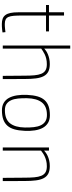

<svg xmlns="http://www.w3.org/2000/svg" viewBox="629 -1399 780 2078"><g transform="rotate(90 1019.0 -360.0)"><path d="M148 -468V-206Q148 -154 151 -118.5Q154 -83 163.5 -61.5Q173 -40 191.5 -31Q210 -22 240 -22Q251 -22 265.5 -22.5Q280 -23 294 -25Q310 -27 328 -29L331 3Q315 5 299 7Q285 9 269 9.5Q253 10 240 10Q206 10 182 1Q158 -8 142.5 -29Q127 -50 120 -84Q113 -118 113 -168V-468H34V-500H113V-663H148V-500H320V-468Z M473 0V-730H506V-449Q515 -458 530.5 -468.5Q546 -479 567 -488Q588 -497 615 -503Q642 -509 673 -509Q724 -509 755.5 -492.5Q787 -476 804.5 -442.5Q822 -409 828.5 -358Q835 -307 835 -238L836 0H801L799 -236Q799 -296 795 -341Q791 -386 778.5 -416.5Q766 -447 741.5 -462Q717 -477 675 -477Q642 -477 615.5 -470.5Q589 -464 568 -454Q547 -444 531.5 -433.5Q516 -423 506 -416V0Z M1174 9Q1126 9 1092.5 -11Q1059 -31 1039.5 -67Q1020 -103 1012 -153.5Q1004 -204 1007 -265Q1010 -330 1023.5 -376.5Q1037 -423 1063.5 -452.5Q1090 -482 1130.5 -496Q1171 -510 1228 -510Q1276 -510 1309.5 -490Q1343 -470 1363 -434Q1383 -398 1391 -347.5Q1399 -297 1396 -236Q1393 -171 1379.5 -124.5Q1366 -78 1339 -48.5Q1312 -19 1271.5 -5Q1231 9 1174 9ZM1173 -23Q1270 -23 1314 -78Q1358 -133 1360 -239Q1361 -292 1356 -336Q1351 -380 1336 -411.5Q1321 -443 1294 -460.5Q1267 -478 1224 -478Q1131 -478 1088 -422.5Q1045 -367 1043 -262Q1042 -209 1046.5 -165Q1051 -121 1065.5 -89.5Q1080 -58 1105.5 -40.5Q1131 -23 1173 -23Z M1576 0V-500H1610V-447Q1618 -455 1633 -466Q1648 -477 1669 -486.5Q1690 -496 1717.5 -502.5Q1745 -509 1777 -509Q1828 -509 1859.5 -492.5Q1891 -476 1908.5 -442.5Q1926 -409 1932.5 -358Q1939 -307 1939 -238L1940 0H1905L1903 -236Q1903 -296 1899 -341Q1895 -386 1882.5 -416.5Q1870 -447 1845.5 -462Q1821 -477 1779 -477Q1746 -477 1719 -470Q1692 -463 1671 -453Q1650 -443 1635 -432Q1620 -421 1610 -414V0Z"/></g></svg>

Font: Panefresco 1wt
Style: Regular
Weight: 250
Version: Version 1.000